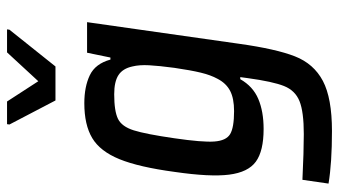

<svg xmlns="http://www.w3.org/2000/svg" viewBox="-234 -550 986 559"><g transform="rotate(-90 259.5 -270.0)"><path d="M5 0ZM5 193 16 117Q99 121 149 121Q214 121 245 108.5Q276 96 289 63.5Q302 31 312 -42L315 -64H309Q288 -27 251.5 -11.5Q215 4 164 4Q100 4 69 -18.5Q38 -41 31 -96.5Q24 -152 39 -255Q53 -359 76 -415.5Q99 -472 137.5 -495Q176 -518 239 -518Q287 -518 320.5 -502Q354 -486 366 -442H372L386 -510H475L412 -67Q397 40 375.5 95Q354 150 304 176.5Q254 203 158 203Q65 203 5 193ZM310 -130Q321 -150 328 -179Q335 -208 342 -256Q348 -301 349.5 -329.5Q351 -358 346 -378Q340 -406 321 -418.5Q302 -431 265 -431Q216 -431 193.5 -420Q171 -409 160 -374Q149 -339 137 -256Q125 -174 127.5 -139.5Q130 -105 149 -93.5Q168 -82 216 -82Q253 -82 275 -93.5Q297 -105 310 -130ZM247 -602 177 -736 178 -743H244L303 -652L387 -743H454L453 -736L346 -602Z"/></g></svg>

Font: Assailand Medium
Style: Italic
Weight: 500
Italic angle: -8°
Designer: Hector Gatti with collaboration of the Omnibus-Type team
Foundry: Omnibus-Type
Version: Version 0.072;October 19, 2019;FontCreator 12.0.0.2547 64-bi